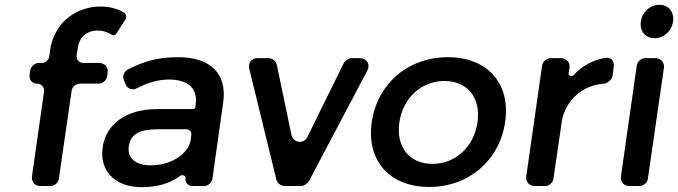

<svg xmlns="http://www.w3.org/2000/svg" viewBox="-20 -774 2822 799"><path d="M386 -647C407 -647 428 -641 446 -629C452 -625 459 -627 463 -633L502 -693C508 -704 506 -715 495 -722C467 -739 433 -747 398 -747C306 -747 206 -688 188 -564L185 -538C182 -524 169 -512 155 -512H141C125 -512 109 -498 106 -482L103 -461C101 -442 114 -426 133 -426C153 -426 166 -410 163 -391L113 -40C110 -18 125 0 147 0H191C207 0 223 -14 225 -30L278 -396C280 -412 296 -426 313 -426H391C408 -426 423 -440 426 -456L428 -472C431 -494 415 -512 393 -512H327C309 -512 297 -526 299 -544L304 -575C311 -625 347 -647 386 -647Z M780 0H830C846 0 862 -14 864 -30L909 -349C925 -466 858 -536 721 -536C633 -536 578 -518 512 -485C496 -476 488 -456 496 -440L504 -420C511 -404 533 -398 548 -406C596 -431 641 -443 683 -443C767 -443 804 -403 794 -336L793 -328C793 -324 788 -320 784 -320H631C503 -319 421 -257 407 -160C394 -66 455 5 570 5C634 5 689 -11 731 -43C739 -48 753 -43 752 -33C749 -15 762 0 780 0ZM607 -86C543 -86 509 -117 516 -165C523 -216 561 -236 636 -236H755C769 -236 778 -225 776 -212L773 -189L772 -183C755 -127 687 -86 607 -86Z M1265 -19 1509 -481C1522 -506 1506 -532 1478 -532H1442C1432 -532 1416 -522 1411 -512L1259 -204C1244 -173 1201 -179 1193 -212L1132 -504C1129 -519 1114 -532 1098 -532H1051C1027 -532 1012 -512 1017 -489L1130 -27C1133 -12 1149 0 1164 0H1234C1244 0 1260 -10 1265 -19Z M1844 -536C1679 -536 1551 -427 1527 -266C1504 -106 1601 4 1766 4C1930 4 2059 -106 2082 -266C2106 -427 2008 -536 1844 -536ZM1830 -437C1925 -437 1982 -367 1967 -265C1952 -162 1875 -92 1780 -92C1684 -92 1627 -162 1642 -265C1657 -367 1734 -437 1830 -437Z M2315 -532H2271C2254 -532 2239 -518 2236 -502L2170 -40C2167 -18 2182 0 2204 0H2249C2265 0 2281 -14 2283 -30L2319 -276C2319 -277 2321 -285 2321 -285C2343 -363 2406 -419 2493 -426C2509 -427 2527 -443 2529 -458L2534 -496C2538 -521 2522 -537 2498 -533C2446 -524 2402 -500 2367 -461C2360 -454 2345 -459 2346 -468L2350 -492C2353 -514 2337 -532 2315 -532Z M2724 -754C2686 -754 2652 -725 2647 -684C2641 -644 2666 -615 2704 -615C2742 -615 2775 -644 2781 -684C2786 -725 2762 -754 2724 -754ZM2676 -30 2743 -492C2746 -514 2730 -532 2708 -532H2665C2648 -532 2633 -518 2630 -502L2564 -40C2561 -18 2576 0 2598 0H2642C2658 0 2674 -14 2676 -30Z"/></svg>

Font: Trueno
Style: RoundIt
Weight: 400
Designer: Julieta Ulanovsky, Jasper
Foundry: Julieta Ulanovsky, Cannot Into Space Fonts
Version: Version 3.001